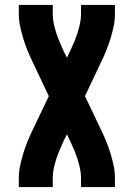

<svg xmlns="http://www.w3.org/2000/svg" viewBox="-20 -540 540 775"><path d="M56 215V178Q56 153 61.5 127.5Q67 102 74.5 77.5Q82 53 92 29Q102 5 113 -18L177 -152L113 -287Q102 -310 92 -334Q82 -358 74.5 -382.5Q67 -407 61.5 -432.5Q56 -458 56 -483V-520H193V-483Q193 -464 197 -445Q201 -426 207 -407.5Q213 -389 220.5 -371Q228 -353 236 -336L250 -307L264 -336Q272 -353 279.5 -371Q287 -389 293 -407.5Q299 -426 303 -445Q307 -464 307 -483V-520H444V-483Q444 -458 438.5 -432.5Q433 -407 425.5 -382.5Q418 -358 408 -334Q398 -310 387 -287L323 -152L387 -18Q398 5 408 29Q418 53 425.5 77.5Q433 102 438.5 127.5Q444 153 444 178V215H307V178Q307 159 303 140Q299 121 293 102.5Q287 84 279.5 66Q272 48 264 31L250 2L236 31Q228 48 220.5 66Q213 84 207 102.5Q201 121 197 140Q193 159 193 178V215Z"/></svg>

Font: Iosevka Term Curly Heavy
Style: Regular
Weight: 900
Designer: Belleve Invis
Foundry: Belleve Invis
Version: Version 32.3.0